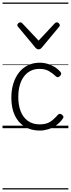

<svg xmlns="http://www.w3.org/2000/svg" viewBox="-20 -1016 562 1522"><path d="M296 19Q227 19 176.5 -11.5Q126 -42 98 -100Q70 -158 70 -241Q70 -302 85.5 -352.5Q101 -403 130 -440.5Q159 -478 201 -498.5Q243 -519 296 -519Q342 -519 386.5 -499Q431 -479 460 -445Q466 -437 465 -429.5Q464 -422 455 -413Q446 -404 438.5 -404Q431 -404 424 -410Q395 -437 366 -453.5Q337 -470 292 -470Q255 -470 224 -455Q193 -440 170.5 -410.5Q148 -381 136.5 -339.5Q125 -298 125 -245Q125 -182 144 -133.5Q163 -85 201 -57.5Q239 -30 297 -30Q327 -30 351 -38Q375 -46 396 -63.5Q417 -81 440 -107Q447 -114 455 -113.5Q463 -113 471 -107Q479 -101 482 -93.5Q485 -86 480 -79Q457 -45 426 -23Q395 -1 361 9Q327 19 296 19ZM431 -839Q438 -839 446 -832Q454 -825 454 -816Q454 -814 453 -810.5Q452 -807 449 -804L311 -638Q306 -632 300.5 -628.5Q295 -625 286 -625Q277 -625 271.5 -628.5Q266 -632 261 -638L123 -804Q120 -807 118.5 -810.5Q117 -814 117 -816Q117 -825 125 -832Q133 -839 141 -839Q146 -839 150 -837Q154 -835 157 -831L286 -694L414 -831Q418 -835 422 -837Q426 -839 431 -839ZM0 476H522V486H0ZM0 -20H522V0H0ZM0 -505H522V-500H0ZM0 -996H522V-986H0Z"/></svg>

Font: Playwrite PL Guides
Style: Regular
Weight: 400
Designer: Veronika Burian, José Scaglione
Foundry: TypeTogether
Version: Version 1.003